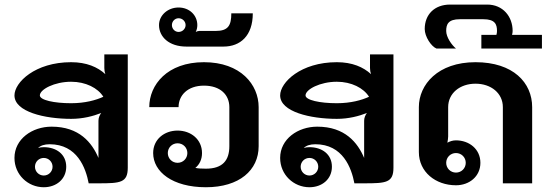

<svg xmlns="http://www.w3.org/2000/svg" viewBox="-20 -782 2340 819"><path d="M425 -550V-491.7C425 -482.5 426.7 -473.3 429.2 -465.8C396.7 -495.8 349.2 -516.7 283.3 -516.7C130 -516.7 41.7 -430.8 41.7 -375C41.7 -305 170.8 -275 283.3 -275C334.2 -275 377.5 -286.7 411.7 -300C405 -290.8 400 -280 400 -266.7V-108.3C372.5 -173.3 318.3 -241.7 200 -241.7C117.5 -241.7 41.7 -189.2 41.7 -108.3C41.7 -36.7 99.2 16.7 166.7 16.7C220 16.7 262.5 -17.5 262.5 -70.8C262.5 -124.2 220 -154.2 166.7 -154.2C158.3 -154.2 150 -153.3 142.5 -150.8C152.5 -160.8 169.2 -166.7 191.7 -166.7C309.2 -166.7 345.8 -65.8 358.3 0H400C493.3 0 525 -2.5 525 -66.7V-550ZM166.7 -108.3C187.5 -108.3 204.2 -91.7 204.2 -70.8C204.2 -50 187.5 -33.3 166.7 -33.3C145.8 -33.3 129.2 -50 129.2 -70.8C129.2 -91.7 145.8 -108.3 166.7 -108.3ZM283.3 -433.3C345.8 -433.3 397.5 -406.7 420.8 -369.2C390 -355 343.3 -341.7 283.3 -341.7C210.8 -341.7 150 -355 150 -375C150 -400.8 212.5 -433.3 283.3 -433.3Z M737.5 -170.8C760.8 -170.8 779.2 -152.5 779.2 -129.2C779.2 -105.8 760.8 -87.5 737.5 -87.5C714.2 -87.5 695.8 -105.8 695.8 -129.2C695.8 -152.5 714.2 -170.8 737.5 -170.8ZM737.5 -225C680.8 -225 633.3 -187.5 633.3 -129.2C633.3 -49.2 715.8 16.7 858.3 16.7C1000.8 16.7 1083.3 -55.8 1083.3 -158.3V-325C1083.3 -420.8 1006.7 -516.7 850 -516.7C693.3 -516.7 616.7 -420 616.7 -325H741.7C741.7 -375 780 -416.7 850 -416.7C920 -416.7 958.3 -377.5 958.3 -325V-158.3C958.3 -98.3 930 -62.5 858.3 -62.5C840 -62.5 825 -63.3 813.3 -65.8C830.8 -80 841.7 -101.7 841.7 -129.2C841.7 -187.5 794.2 -225 737.5 -225Z M741.7 -704.2C758.3 -704.2 771.7 -690.8 771.7 -675C771.7 -659.2 758.3 -645.8 741.7 -645.8C725.8 -645.8 713.3 -659.2 713.3 -675C713.3 -690.8 725.8 -704.2 741.7 -704.2ZM741.7 -750C695.8 -750 658.3 -716.7 658.3 -675C658.3 -625 700.8 -583.3 775 -583.3H933.3C1005 -583.3 1058.3 -629.2 1058.3 -725H966.7C966.7 -673.3 953.3 -650 900 -650H830C825 -650 820 -648.3 815 -645.8C819.2 -654.2 821.7 -664.2 821.7 -675C821.7 -716.7 788.3 -750 741.7 -750Z M1558.3 -550V-491.7C1558.3 -482.5 1560 -473.3 1562.5 -465.8C1530 -495.8 1482.5 -516.7 1416.7 -516.7C1263.3 -516.7 1175 -430.8 1175 -375C1175 -305 1304.2 -275 1416.7 -275C1467.5 -275 1510.8 -286.7 1545 -300C1538.3 -290.8 1533.3 -280 1533.3 -266.7V-108.3C1505.8 -173.3 1451.7 -241.7 1333.3 -241.7C1250.8 -241.7 1175 -189.2 1175 -108.3C1175 -36.7 1232.5 16.7 1300 16.7C1353.3 16.7 1395.8 -17.5 1395.8 -70.8C1395.8 -124.2 1353.3 -154.2 1300 -154.2C1291.7 -154.2 1283.3 -153.3 1275.8 -150.8C1285.8 -160.8 1302.5 -166.7 1325 -166.7C1442.5 -166.7 1479.2 -65.8 1491.7 0H1533.3C1626.7 0 1658.3 -2.5 1658.3 -66.7V-550ZM1300 -108.3C1320.8 -108.3 1337.5 -91.7 1337.5 -70.8C1337.5 -50 1320.8 -33.3 1300 -33.3C1279.2 -33.3 1262.5 -50 1262.5 -70.8C1262.5 -91.7 1279.2 -108.3 1300 -108.3ZM1416.7 -433.3C1479.2 -433.3 1530.8 -406.7 1554.2 -369.2C1523.3 -355 1476.7 -341.7 1416.7 -341.7C1344.2 -341.7 1283.3 -355 1283.3 -375C1283.3 -400.8 1345.8 -433.3 1416.7 -433.3Z M1925 -129.2C1948.3 -129.2 1966.7 -110.8 1966.7 -87.5C1966.7 -64.2 1948.3 -45.8 1925 -45.8C1901.7 -45.8 1883.3 -64.2 1883.3 -87.5C1883.3 -110.8 1901.7 -129.2 1925 -129.2ZM1925 -183.3C1910.8 -183.3 1899.2 -179.2 1888.3 -173.3C1890 -182.5 1891.7 -192.5 1891.7 -200V-325C1891.7 -384.2 1941.7 -425 2008.3 -425C2075 -425 2125 -384.2 2125 -325V0H2250V-325C2250 -429.2 2169.2 -516.7 2008.3 -516.7C1847.5 -516.7 1766.7 -420.8 1766.7 -325V-133.3C1766.7 -48.3 1838.3 8.3 1925 8.3C1981.7 8.3 2029.2 -29.2 2029.2 -87.5C2029.2 -145.8 1981.7 -183.3 1925 -183.3Z M2291.7 -575V-633.3H2164.2C2165.8 -639.2 2166.7 -645 2166.7 -650C2166.7 -711.7 2125 -762.5 2058.3 -762.5H1991.7H1900C1833.3 -762.5 1791.7 -720 1791.7 -658.3C1791.7 -625.8 1819.2 -584.2 1841.7 -575H1925C1906.7 -590 1883.3 -623.3 1883.3 -650C1883.3 -678.3 1891.7 -700 1941.7 -700H1991.7H2041.7C2091.7 -700 2100 -678.3 2100 -650C2100 -644.2 2099.2 -639.2 2097.5 -633.3H2033.3V-575Z"/></svg>

Font: BoonHome
Style: Bold
Weight: 700
Designer: Sungsit Sawaiwan
Foundry: Sungsit Sawaiwan
Version: Version 0.2